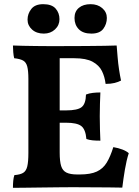

<svg xmlns="http://www.w3.org/2000/svg" viewBox="-20 -897 664 920"><path d="M42 -679Q62 -678 91 -677.5Q120 -677 152.5 -676.5Q185 -676 215 -676Q245 -676 266 -676V-166Q266 -124 273 -101.5Q280 -79 298.5 -70Q317 -61 350 -61L328 0Q301 0 260 0.5Q219 1 176 1.5Q133 2 96.5 2.5Q60 3 42 3Q42 -15 43.5 -31Q45 -47 49 -58Q76 -60 90.5 -68.5Q105 -77 110.5 -99Q116 -121 116 -164V-519Q116 -558 110.5 -578.5Q105 -599 90.5 -607Q76 -615 48 -618Q45 -629 43.5 -647Q42 -665 42 -679ZM523 -192Q547 -188 566.5 -180.5Q586 -173 597 -163Q586 -129 578.5 -84.5Q571 -40 566 2Q542 1 502.5 1Q463 1 417.5 0.5Q372 0 328 0L350 -61H362Q414 -61 444 -75Q474 -89 491.5 -118Q509 -147 523 -192ZM461 -454Q460 -429 459 -401Q458 -373 458 -340Q458 -306 459 -276.5Q460 -247 461 -223Q440 -223 424 -224.5Q408 -226 394 -231Q390 -277 369.5 -293Q349 -309 296 -309H232V-368H296Q352 -368 371.5 -384Q391 -400 392 -444Q407 -450 425 -452Q443 -454 461 -454ZM539 -679Q541 -655 543.5 -624Q546 -593 550.5 -563.5Q555 -534 560 -511Q547 -504 529 -499.5Q511 -495 486 -495Q482 -529 468.5 -556.5Q455 -584 424 -601Q393 -618 336 -618H233L261 -676Q337 -676 391 -676.5Q445 -677 481 -677.5Q517 -678 539 -679ZM418 -736Q378 -736 357.5 -757Q337 -778 337 -811Q337 -842 358 -859.5Q379 -877 414 -877Q448 -877 470 -858Q492 -839 492 -811Q492 -782 475 -759Q458 -736 418 -736ZM190 -736Q155 -736 133.5 -755.5Q112 -775 112 -803Q112 -831 130 -854Q148 -877 187 -877Q228 -877 246.5 -856Q265 -835 265 -805Q265 -776 243.5 -756Q222 -736 190 -736Z"/></svg>

Font: Vollkorn
Style: Bold
Weight: 700
Designer: Friedrich Althausen
Foundry: Friedrich Althausen
Version: Version 5.000